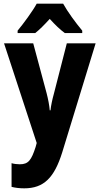

<svg xmlns="http://www.w3.org/2000/svg" viewBox="-20 -786 543 1046"><path d="M324 -766H180C159 -727 107 -656 76 -619V-606H172C195 -624 221 -650 251 -683C281 -650 307 -625 333 -606H428V-619C390 -665 349 -721 324 -766ZM2 -550 180 -7 174 15C151 86 135 109 88 109C73 109 56 107 43 103V232C63 237 85 240 112 240C219 240 276 182 319 44L501 -550H344L274 -277C264 -241 258 -211 255 -185H251C249 -212 242 -247 234 -278L161 -550Z"/></svg>

Font: Noto Sans Khmer Condensed ExtraBold
Style: Regular
Weight: 800
Width: 3
Designer: Danh Hong and the Monotype Design Team
Foundry: Monotype Imaging Inc.
Version: Version 2.004